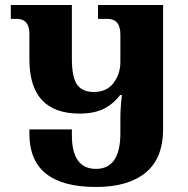

<svg xmlns="http://www.w3.org/2000/svg" viewBox="-20 -734 748 764"><path d="M362 10Q490 10 559.5 -47Q629 -104 629 -220V-714H370V-659H407Q459 -659 459 -597V-488Q459 -440 432 -404Q405 -368 353 -368Q308 -368 287 -397Q266 -426 266 -501V-714H23V-659H46Q97 -659 97 -599V-497Q97 -282 297 -282Q355 -282 393.5 -301.5Q432 -321 458 -356H465Q459 -304 459 -265V-204Q459 -62 362 -62Q266 -62 266 -196V-219H97V-201Q97 10 362 10Z"/></svg>

Font: Noto Serif Georgian SemiCondensed Extra
Style: Regular
Weight: 800
Width: 4
Designer: Monotype Design Team
Foundry: Monotype Imaging Inc.
Version: Version 1.901